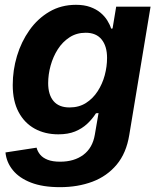

<svg xmlns="http://www.w3.org/2000/svg" viewBox="-20 -567 664 802"><path d="M230.5 214.8Q158.7 214.8 109.6 195.8Q60.5 176.8 33.7 143.8Q6.8 110.8 2.9 69.8L132.8 49.8Q136.7 65.4 147.7 78.9Q158.7 92.3 179 100.3Q199.2 108.4 231.4 108.4Q290 108.4 328.4 79.6Q366.7 50.8 376 -3.9L391.6 -94.7L380.9 -93.8Q365.7 -69.8 344.2 -49.8Q322.8 -29.8 293.5 -17.8Q264.2 -5.9 223.6 -5.9Q168 -5.9 125 -29.5Q82 -53.2 57.6 -99.1Q33.2 -145 33.2 -211.9Q33.2 -273.9 51 -333.3Q68.8 -392.6 103 -440.9Q137.2 -489.3 186.3 -518.1Q235.4 -546.9 297.4 -546.9Q331.5 -546.9 356.7 -537.8Q381.8 -528.8 399.4 -514.2Q417 -499.5 428 -481.9Q439 -464.4 444.3 -447.3L450.2 -448.2L465.3 -539.1H608.9L520 -3.4Q507.8 72.3 467.5 120.6Q427.2 168.9 366.2 191.9Q305.2 214.8 230.5 214.8ZM270.5 -118.2Q309.6 -118.2 338.9 -136.7Q368.2 -155.3 387.9 -185.8Q407.7 -216.3 417.5 -252.7Q427.2 -289.1 427.2 -325.2Q427.2 -374 404.5 -402.1Q381.8 -430.2 337.9 -430.2Q299.8 -430.2 270.5 -411.1Q241.2 -392.1 221.4 -361.1Q201.7 -330.1 191.4 -293Q181.2 -255.9 181.2 -219.7Q181.2 -171.4 203.6 -144.8Q226.1 -118.2 270.5 -118.2Z"/></svg>

Font: Inter 18pt
Style: Bold Italic
Weight: 700
Italic angle: -9.3988°
Designer: Rasmus Andersson
Foundry: rsms
Version: Version 4.001;git-66647c0bb